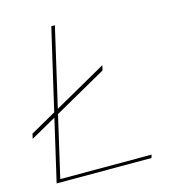

<svg xmlns="http://www.w3.org/2000/svg" viewBox="-101 -744 744 827"><g transform="rotate(-15 271.5 -330.0)"><path d="M372 -441 367 -419 0 -212 5 -234ZM70 -14H477L473 0H50L203 -660H219Z"/></g></svg>

Font: Work Sans Thin
Style: Italic
Weight: 250
Italic angle: -13°
Designer: Wei Huang
Foundry: Wei Huang
Version: Version 2.012